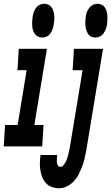

<svg xmlns="http://www.w3.org/2000/svg" viewBox="-52 -780 593 1023"><path d="M456 -580Q444 -580 433.5 -585Q423 -590 417 -599.5Q411 -609 407.5 -620.5Q404 -632 403 -643.5Q402 -655 402.5 -667.5Q403 -680 405 -692Q407 -704 411 -715.5Q415 -727 423.5 -738Q432 -749 443.5 -754.5Q455 -760 467 -760Q479 -760 489.5 -755Q500 -750 506.5 -740.5Q513 -731 516 -719.5Q519 -708 520 -696.5Q521 -685 520.5 -672.5Q520 -660 518 -648Q516 -636 511.5 -624.5Q507 -613 499.5 -602Q492 -591 480 -585.5Q468 -580 456 -580ZM173 -580Q161 -580 150.5 -585Q140 -590 133.5 -599.5Q127 -609 123.5 -620.5Q120 -632 119.5 -643.5Q119 -655 119.5 -667.5Q120 -680 122 -692Q124 -704 128 -715.5Q132 -727 140 -738Q148 -749 160 -754.5Q172 -760 184 -760Q196 -760 206 -755Q216 -750 223 -740.5Q230 -731 233 -719.5Q236 -708 237 -696.5Q238 -685 237 -672.5Q236 -660 234 -648Q232 -636 228 -624.5Q224 -613 216.5 -602Q209 -591 197 -585.5Q185 -580 173 -580ZM263 223Q243 223 224.5 216.5Q206 210 193 196Q180 182 173 164Q166 146 163 126.5Q160 107 160.5 87Q161 67 164 46H253Q252 55 251 64.5Q250 74 250.5 83Q251 92 255.5 100.5Q260 109 270 109Q279 109 286 100.5Q293 92 298 82.5Q303 73 306 63.5Q309 54 311.5 44.5Q314 35 316 25.5Q318 16 320 6L388 -406H335L342 -520H497L407 25Q403 46 398 67Q393 88 385 108.5Q377 129 367 149Q357 169 341 186Q325 203 304.5 213Q284 223 263 223ZM-32 0 -25 -114H42L90 -406H41L48 -520H198L131 -114H180L173 0Z"/></svg>

Font: Iosevka SS18 Heavy
Style: Italic
Weight: 900
Italic angle: -9°
Monospace: yes
Designer: Belleve Invis
Foundry: Belleve Invis
Version: Version 25.1.1; ttfautohint (v1.8.4)